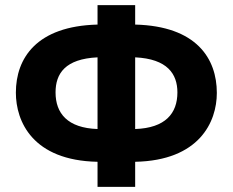

<svg xmlns="http://www.w3.org/2000/svg" viewBox="-20 -732 909 750"><path d="M508 -712H361V-636C123 -630 42 -505 42 -370C42 -258 107 -105 361 -100V-2H508V-100C758 -105 827 -255 827 -369C827 -503 748 -630 508 -636ZM361 -508V-228C244 -232 197 -289 197 -371C197 -445 235 -502 361 -508ZM508 -508C634 -502 673 -443 673 -371C673 -289 626 -232 508 -228Z"/></svg>

Font: Noto Sans Armenian Extra
Style: Regular
Weight: 800
Designer: Monotype Design Team
Foundry: Monotype Imaging Inc.
Version: Version 1.901